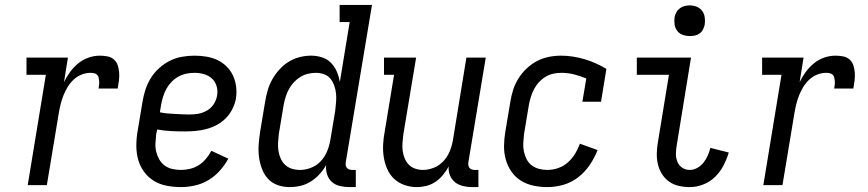

<svg xmlns="http://www.w3.org/2000/svg" viewBox="-20 -755 3540 783"><path d="M93 0 167 -450H88V-520H257L241 -420Q251 -441 265.5 -461Q280 -481 299 -496.5Q318 -512 341 -520Q364 -528 387 -528Q403 -528 418.5 -525Q434 -522 445 -512Q456 -502 460.5 -487.5Q465 -473 466 -457.5Q467 -442 465 -426Q463 -410 460 -394H382Q383 -402 384 -409Q385 -416 384.5 -423.5Q384 -431 382.5 -438Q381 -445 376 -450Q371 -455 363.5 -456.5Q356 -458 349 -458Q331 -458 313 -451Q295 -444 280.5 -430.5Q266 -417 256 -400.5Q246 -384 239 -366.5Q232 -349 227.5 -331Q223 -313 220 -295L171 0Z M718 8Q689 8 660 2.5Q631 -3 607.5 -17.5Q584 -32 567.5 -54.5Q551 -77 543.5 -104Q536 -131 536 -160.5Q536 -190 541 -219L561 -339Q565 -364 573 -389Q581 -414 595 -436.5Q609 -459 629.5 -477.5Q650 -496 673.5 -507.5Q697 -519 722.5 -523.5Q748 -528 773 -528Q798 -528 822 -524Q846 -520 867 -510Q888 -500 904.5 -483.5Q921 -467 930.5 -446Q940 -425 943 -401Q946 -377 942 -352Q938 -331 927.5 -310Q917 -289 900.5 -272.5Q884 -256 863 -245Q842 -234 820.5 -228.5Q799 -223 777 -221Q755 -219 734 -219Q705 -219 676.5 -220.5Q648 -222 621 -227L617 -208Q615 -190 614 -171.5Q613 -153 617 -136.5Q621 -120 629.5 -105Q638 -90 651.5 -80Q665 -70 682.5 -66Q700 -62 718 -62Q736 -62 755 -66.5Q774 -71 790.5 -81.5Q807 -92 820 -107.5Q833 -123 842 -140L911 -108Q897 -82 876.5 -59Q856 -36 830 -20.5Q804 -5 775 1.5Q746 8 718 8ZM751 -288Q770 -288 788 -291Q806 -294 823 -303.5Q840 -313 851 -329.5Q862 -346 865 -364Q869 -384 863.5 -403Q858 -422 844.5 -434.5Q831 -447 812 -452.5Q793 -458 773 -458Q756 -458 739.5 -454.5Q723 -451 707.5 -442.5Q692 -434 679.5 -421Q667 -408 658.5 -392.5Q650 -377 645 -360.5Q640 -344 637 -328L632 -297Q647 -294 661.5 -292.5Q676 -291 691 -290.5Q706 -290 721 -289Q736 -288 751 -288Z M1161 8Q1161 8 1161 8Q1161 8 1161 8Q1161 8 1161 8Q1161 8 1161 8Q1135 8 1111.5 -0.5Q1088 -9 1072 -27Q1056 -45 1047.5 -68.5Q1039 -92 1036 -116.5Q1033 -141 1035 -167.5Q1037 -194 1041 -219L1061 -339Q1065 -363 1071.5 -386Q1078 -409 1090 -430.5Q1102 -452 1119 -471Q1136 -490 1157 -503Q1178 -516 1201.5 -522Q1225 -528 1249 -528Q1272 -528 1293.5 -521Q1315 -514 1330 -498.5Q1345 -483 1353.5 -463Q1362 -443 1366 -421L1406 -665H1365V-735H1497L1390 -93Q1389 -87 1390 -81Q1391 -75 1394.5 -70.5Q1398 -66 1404 -64Q1410 -62 1416 -62H1431V8H1404Q1385 8 1366 3.5Q1347 -1 1333.5 -13Q1320 -25 1314 -43.5Q1308 -62 1310 -82Q1299 -62 1283 -44.5Q1267 -27 1247 -14.5Q1227 -2 1205 3Q1183 8 1161 8ZM1204 -62Q1226 -62 1249 -71Q1272 -80 1288.5 -98Q1305 -116 1314 -138Q1323 -160 1327 -183L1347 -303Q1349 -321 1350.5 -338.5Q1352 -356 1350.5 -372.5Q1349 -389 1343.5 -405Q1338 -421 1328 -433.5Q1318 -446 1302 -452Q1286 -458 1268 -458Q1252 -458 1235.5 -454Q1219 -450 1204.5 -441Q1190 -432 1178 -419Q1166 -406 1158 -391Q1150 -376 1145 -360Q1140 -344 1137 -328L1117 -208Q1115 -191 1114 -173.5Q1113 -156 1115.5 -140Q1118 -124 1124.5 -109Q1131 -94 1142.5 -83Q1154 -72 1170 -67Q1186 -62 1203 -62Z M1680 8Q1654 8 1629.5 -0.5Q1605 -9 1587 -26Q1569 -43 1559 -66Q1549 -89 1545 -114.5Q1541 -140 1542.5 -166.5Q1544 -193 1549 -219L1587 -450H1546V-520H1677L1625 -208Q1623 -191 1621.5 -174Q1620 -157 1622 -141Q1624 -125 1630 -110Q1636 -95 1646.5 -84Q1657 -73 1672.5 -67.5Q1688 -62 1704 -62Q1727 -62 1749.5 -71Q1772 -80 1788.5 -98Q1805 -116 1814 -138Q1823 -160 1827 -183L1882 -520H1961L1890 -93Q1889 -87 1890 -81Q1891 -75 1894.5 -70.5Q1898 -66 1904 -64Q1910 -62 1916 -62H1931V8H1904Q1886 8 1867.5 3.5Q1849 -1 1835.5 -12Q1822 -23 1815 -40Q1808 -57 1810 -76Q1800 -58 1786.5 -41.5Q1773 -25 1756 -13.5Q1739 -2 1719 3Q1699 8 1680 8Z M2212 8Q2183 8 2155 2Q2127 -4 2104 -18.5Q2081 -33 2065.5 -55.5Q2050 -78 2042.5 -105Q2035 -132 2035.5 -161Q2036 -190 2041 -219L2061 -339Q2065 -364 2072.5 -388Q2080 -412 2094 -434.5Q2108 -457 2127.5 -475.5Q2147 -494 2170 -506Q2193 -518 2218 -523Q2243 -528 2268 -528Q2293 -528 2318 -524Q2343 -520 2366 -513Q2389 -506 2411 -496Q2433 -486 2453 -474L2431 -340H2355L2371 -435Q2347 -445 2321.5 -451.5Q2296 -458 2270 -458Q2253 -458 2236.5 -454.5Q2220 -451 2205 -442Q2190 -433 2178 -420Q2166 -407 2158 -391.5Q2150 -376 2145 -360Q2140 -344 2137 -328L2117 -208Q2115 -190 2114 -172Q2113 -154 2116.5 -137.5Q2120 -121 2127.5 -106Q2135 -91 2148 -81Q2161 -71 2178 -66.5Q2195 -62 2212 -62Q2234 -62 2256 -69.5Q2278 -77 2295.5 -92.5Q2313 -108 2325 -127.5Q2337 -147 2345 -169L2417 -143Q2405 -112 2385.5 -83Q2366 -54 2338.5 -32.5Q2311 -11 2278 -1.5Q2245 8 2212 8Z M2793 8Q2770 8 2748 3Q2726 -2 2708.5 -14.5Q2691 -27 2679.5 -45.5Q2668 -64 2663 -85Q2658 -106 2658.5 -129.5Q2659 -153 2663 -175L2708 -450H2577V-520H2798L2740 -164Q2737 -147 2736.5 -129.5Q2736 -112 2742 -96.5Q2748 -81 2761.5 -71.5Q2775 -62 2793 -62Q2809 -62 2824 -70.5Q2839 -79 2849.5 -92.5Q2860 -106 2866.5 -121Q2873 -136 2877 -152L2952 -133Q2944 -106 2930.5 -80Q2917 -54 2896 -33.5Q2875 -13 2847.5 -2.5Q2820 8 2793 8ZM2793 -608Q2778 -608 2764 -613Q2750 -618 2741.5 -629.5Q2733 -641 2731 -655.5Q2729 -670 2731 -685Q2733 -695 2738.5 -705Q2744 -715 2753 -721.5Q2762 -728 2772 -730.5Q2782 -733 2793 -733Q2808 -733 2821.5 -727.5Q2835 -722 2843.5 -710.5Q2852 -699 2854 -684.5Q2856 -670 2854 -655Q2852 -645 2847 -635Q2842 -625 2833 -618.5Q2824 -612 2813.5 -610Q2803 -608 2793 -608Z M3093 0 3167 -450H3088V-520H3257L3241 -420Q3251 -441 3265.5 -461Q3280 -481 3299 -496.5Q3318 -512 3341 -520Q3364 -528 3387 -528Q3403 -528 3418.5 -525Q3434 -522 3445 -512Q3456 -502 3460.5 -487.5Q3465 -473 3466 -457.5Q3467 -442 3465 -426Q3463 -410 3460 -394H3382Q3383 -402 3384 -409Q3385 -416 3384.5 -423.5Q3384 -431 3382.5 -438Q3381 -445 3376 -450Q3371 -455 3363.5 -456.5Q3356 -458 3349 -458Q3331 -458 3313 -451Q3295 -444 3280.5 -430.5Q3266 -417 3256 -400.5Q3246 -384 3239 -366.5Q3232 -349 3227.5 -331Q3223 -313 3220 -295L3171 0Z"/></svg>

Font: Iosevka Gothic
Style: Italic
Weight: 400
Italic angle: -9°
Monospace: yes
Designer: Belleve Invis
Foundry: Belleve Invis
Version: Version 15.5.1; ttfautohint (v1.8.4)